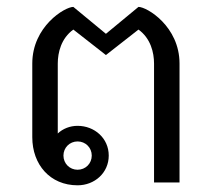

<svg xmlns="http://www.w3.org/2000/svg" viewBox="-20 -537 623 565"><path d="M208.3 -120.8C231.7 -120.8 250 -102.5 250 -79.2C250 -55.8 231.7 -37.5 208.3 -37.5C185 -37.5 166.7 -55.8 166.7 -79.2C166.7 -102.5 185 -120.8 208.3 -120.8ZM208.3 -166.7C185.8 -166.7 165 -158.3 150 -144.2V-350C150 -382.5 160 -424.2 195.8 -450L291.7 -375L387.5 -450C423.3 -424.2 433.3 -382.5 433.3 -350V0H508.3V-350C508.3 -459.2 412.5 -516.7 387.5 -516.7L291.7 -437.5L195.8 -516.7C170.8 -516.7 75 -459.2 75 -350V-133.3C75 -52.5 127.5 8.3 208.3 8.3C258.3 8.3 300 -28.3 300 -79.2C300 -130 258.3 -166.7 208.3 -166.7Z"/></svg>

Font: BoonHome
Style: Book
Weight: 400
Designer: Sungsit Sawaiwan
Foundry: Sungsit Sawaiwan
Version: Version 0.2